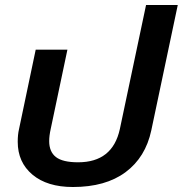

<svg xmlns="http://www.w3.org/2000/svg" viewBox="-20 -734 732 769"><path d="M51 -166Q51 -195 56 -216L123 -535H250L183 -217Q177 -190 177 -169Q177 -126 204 -105Q231 -84 293 -84Q431 -84 460 -217L565 -714H692L586 -212Q563 -104 483 -44.5Q403 15 272 15Q169 15 110 -34.5Q51 -84 51 -166Z"/></svg>

Font: Prompt Medium
Style: Italic
Weight: 500
Italic angle: -12°
Designer: Katatrad Team
Foundry: CadsonDemak
Version: Version 1.001